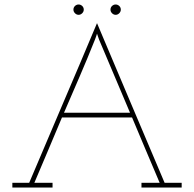

<svg xmlns="http://www.w3.org/2000/svg" viewBox="-20 -835 864 855"><path d="M518 -792Q518 -802 511 -808.5Q504 -815 495 -815Q486 -815 479 -808.5Q472 -802 472 -792Q472 -783 479 -776Q486 -769 495 -769Q504 -769 511 -776Q518 -783 518 -792ZM353 -792Q353 -802 346 -808.5Q339 -815 330 -815Q321 -815 314 -808.5Q307 -802 307 -792Q307 -783 314 -776Q321 -769 330 -769Q339 -769 346 -776Q353 -783 353 -792ZM214 0V-21H133Q164 -95 194.5 -166Q225 -237 256 -312H568Q599 -239 629.5 -166Q660 -93 691 -21H610V0H789V-21H713Q638 -199 562.5 -376Q487 -553 412 -732Q337 -553 261 -376Q185 -199 110 -21H35V0ZM403 -659Q406 -668 408.5 -674Q411 -680 412 -685L421 -659L559 -333H265Q300 -414 335 -495Q370 -576 403 -659Z"/></svg>

Font: Josefin Slab Thin ExtraLight
Style: Regular
Weight: 250
Version: Version 2.000